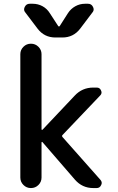

<svg xmlns="http://www.w3.org/2000/svg" viewBox="-20 -1001 614 1000"><path d="M283.2 -865.2Q284.2 -863.3 287.1 -863.3Q290 -863.3 291 -865.2L334 -932.6Q348.6 -955.1 372.1 -968.3Q395.5 -981.4 422.9 -981.4H438.5Q456.1 -981.4 463.9 -965.8Q467.8 -959 467.8 -952.1Q467.8 -943.4 460.9 -935.5L397.5 -851.6Q362.3 -805.7 304.7 -805.7H268.6Q210.9 -805.7 175.8 -851.6L112.3 -935.5Q105.5 -943.4 105.5 -952.1Q105.5 -959 109.4 -965.8Q117.2 -981.4 134.8 -981.4H150.4Q177.7 -981.4 201.2 -968.8Q224.6 -956.1 239.3 -932.6ZM196.3 -328.1Q196.3 -325.2 198.2 -324.7Q200.2 -324.2 201.2 -325.2L369.1 -502.9Q408.2 -544.9 465.8 -544.9H483.4Q500 -544.9 505.9 -530.3Q508.8 -524.4 508.8 -519.5Q508.8 -510.7 501 -502.9L305.7 -297.9Q300.8 -293 305.7 -287.1L502.9 -64.5Q509.8 -56.6 509.8 -47.9Q509.8 -43 506.8 -37.1Q500 -21.5 483.4 -21.5H465.8Q408.2 -21.5 370.1 -65.4L201.2 -260.7Q200.2 -262.7 198.2 -261.7Q196.3 -260.7 196.3 -259.8V-76.2Q196.3 -53.7 180.2 -37.6Q164.1 -21.5 141.1 -21.5Q118.2 -21.5 102.1 -37.6Q85.9 -53.7 85.9 -76.2V-718.8Q85.9 -741.2 102.1 -757.3Q118.2 -773.4 141.1 -773.4Q164.1 -773.4 180.2 -757.3Q196.3 -741.2 196.3 -718.8Z"/></svg>

Font: Gen Jyuu Gothic P Medium
Style: Regular
Weight: 500
Designer: [Source Han Sans]
Ryoko NISHIZUKA  (kana & ideographs); Paul D. Hunt (Latin, Greek & Cyrillic); Wenlong ZHANG  (bopomofo
Version: Version 1.002.20150607